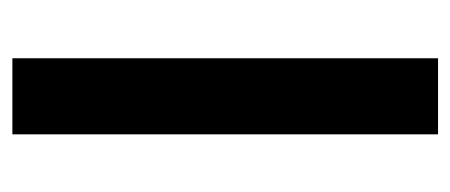

<svg xmlns="http://www.w3.org/2000/svg" viewBox="-234 -512 745 318"><g transform="rotate(-90 139.0 -352.5)"><path d="M76 0V-705H202V0Z"/></g></svg>

Font: Nunito Sans 7pt Condensed
Style: Bold
Weight: 700
Width: 3
Designer: Vernon Adams
Foundry: Vernon Adams
Version: Version 3.101;gftools[0.9.27]